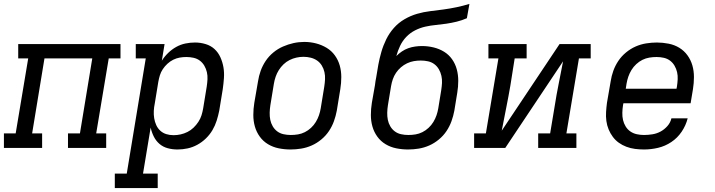

<svg xmlns="http://www.w3.org/2000/svg" viewBox="-30 -755 3650 980"><path d="M-10 0V-74H50L114 -457H63V-530H585V-457H525L461 -74H512V0H317V-74H378L441 -457H197L134 -74H185V0Z M556 205V131H617L714 -457H663V-530H810L796 -445Q809 -466 828 -484.5Q847 -503 869.5 -515.5Q892 -528 916.5 -533Q941 -538 965 -538Q965 -538 965 -538Q965 -538 966 -538Q993 -538 1019.5 -530Q1046 -522 1065 -504.5Q1084 -487 1095 -462.5Q1106 -438 1110.5 -411.5Q1115 -385 1113 -356.5Q1111 -328 1107 -300L1089 -190Q1084 -165 1076 -139.5Q1068 -114 1054.5 -91Q1041 -68 1021 -48.5Q1001 -29 977 -16Q953 -3 927.5 2.5Q902 8 876 8Q850 8 826 1.5Q802 -5 784 -20.5Q766 -36 755 -58Q744 -80 739 -104L700 131H775V205ZM856 -65Q874 -65 892 -69Q910 -73 927 -81.5Q944 -90 958 -103.5Q972 -117 982.5 -133Q993 -149 998.5 -166.5Q1004 -184 1007 -202L1025 -312Q1028 -331 1029 -350Q1030 -369 1026 -386.5Q1022 -404 1013 -419.5Q1004 -435 990 -445.5Q976 -456 958 -460Q940 -464 921 -464Q904 -464 887 -461Q870 -458 854 -450Q838 -442 824.5 -429.5Q811 -417 801 -402Q791 -387 786 -370.5Q781 -354 778 -337L760 -227Q756 -208 755 -189Q754 -170 757 -151.5Q760 -133 767.5 -116.5Q775 -100 788 -88Q801 -76 818.5 -70.5Q836 -65 856 -65Z M1453 8Q1422 8 1392.5 2Q1363 -4 1338 -19Q1313 -34 1296 -57.5Q1279 -81 1271 -109Q1263 -137 1263 -168Q1263 -199 1268 -230L1287 -340Q1291 -367 1300.5 -393.5Q1310 -420 1326 -444Q1342 -468 1365 -487Q1388 -506 1414.5 -517.5Q1441 -529 1468 -535Q1495 -541 1523 -541Q1554 -541 1583 -533.5Q1612 -526 1637 -511Q1662 -496 1679 -472.5Q1696 -449 1704 -421Q1712 -393 1712 -362Q1712 -331 1707 -300L1689 -190Q1684 -163 1674.5 -136.5Q1665 -110 1649 -86Q1633 -62 1610 -43Q1587 -24 1561 -12.5Q1535 -1 1507.5 3.5Q1480 8 1453 8ZM1454 -66Q1473 -66 1491 -69Q1509 -72 1526 -80.5Q1543 -89 1557.5 -102.5Q1572 -116 1582 -132.5Q1592 -149 1598 -166.5Q1604 -184 1607 -202L1625 -312Q1628 -331 1629 -350Q1630 -369 1626 -387Q1622 -405 1612.5 -420.5Q1603 -436 1588.5 -446Q1574 -456 1556 -460.5Q1538 -465 1519 -465Q1501 -465 1483 -461Q1465 -457 1448 -448.5Q1431 -440 1417 -426.5Q1403 -413 1393 -397Q1383 -381 1377 -363.5Q1371 -346 1368 -328L1350 -218Q1347 -199 1346.5 -180Q1346 -161 1349.5 -143.5Q1353 -126 1362 -110.5Q1371 -95 1385 -84.5Q1399 -74 1417 -70Q1435 -66 1454 -66Z M2053 8Q2022 8 1992.5 2Q1963 -4 1938 -19Q1913 -34 1896 -57.5Q1879 -81 1871 -109Q1863 -137 1863 -168Q1863 -199 1868 -230L1884 -321Q1885 -331 1886.5 -340Q1888 -349 1890 -359Q1895 -392 1901 -424.5Q1907 -457 1916.5 -490Q1926 -523 1941.5 -554.5Q1957 -586 1980.5 -612.5Q2004 -639 2035 -657Q2066 -675 2099 -684.5Q2132 -694 2165.5 -698Q2199 -702 2232.5 -706.5Q2266 -711 2299.5 -718Q2333 -725 2366 -735L2353 -662Q2328 -651 2301.5 -644.5Q2275 -638 2248 -634Q2221 -630 2194.5 -627.5Q2168 -625 2141 -619Q2114 -613 2088.5 -600Q2063 -587 2043.5 -566.5Q2024 -546 2012 -520.5Q2000 -495 1993 -469Q2006 -482 2021.5 -492.5Q2037 -503 2054 -509Q2071 -515 2089 -517.5Q2107 -520 2124 -520Q2154 -520 2183 -513Q2212 -506 2236.5 -491Q2261 -476 2277.5 -452.5Q2294 -429 2301.5 -401Q2309 -373 2309 -342.5Q2309 -312 2304 -282L2289 -190Q2284 -163 2274.5 -136.5Q2265 -110 2249 -86Q2233 -62 2210 -43Q2187 -24 2161 -12.5Q2135 -1 2107.5 3.5Q2080 8 2053 8ZM2054 -66Q2073 -66 2091 -69Q2109 -72 2126 -80.5Q2143 -89 2157.5 -102.5Q2172 -116 2182 -132.5Q2192 -149 2198 -166.5Q2204 -184 2207 -202L2222 -294Q2225 -313 2226 -331.5Q2227 -350 2223 -368Q2219 -386 2210 -401.5Q2201 -417 2187 -427.5Q2173 -438 2155 -442Q2137 -446 2118 -446Q2100 -446 2082.5 -443Q2065 -440 2048 -432Q2031 -424 2016.5 -411.5Q2002 -399 1991.5 -383.5Q1981 -368 1975 -350.5Q1969 -333 1966 -315L1950 -218Q1947 -199 1946.5 -180Q1946 -161 1949.5 -143.5Q1953 -126 1962 -110.5Q1971 -95 1985 -84.5Q1999 -74 2017 -70Q2035 -66 2054 -66Z M2390 0V-74H2450L2514 -457H2463V-530H2658V-457H2597L2575 -318Q2565 -260 2553.5 -203Q2542 -146 2531 -88L2826 -530H2985V-457H2925L2861 -74H2912V0H2717V-74H2778L2801 -212Q2810 -270 2821.5 -327Q2833 -384 2844 -442L2549 0Z M3257 8Q3234 8 3211 5Q3188 2 3167 -6Q3146 -14 3128.5 -26.5Q3111 -39 3098 -56.5Q3085 -74 3076.5 -94.5Q3068 -115 3065 -137.5Q3062 -160 3063.5 -183.5Q3065 -207 3068 -230L3087 -340Q3091 -367 3100.5 -393.5Q3110 -420 3126 -444Q3142 -468 3165 -487Q3188 -506 3214 -517.5Q3240 -529 3268 -533.5Q3296 -538 3323 -538Q3353 -538 3383 -532Q3413 -526 3437.5 -511Q3462 -496 3479 -472.5Q3496 -449 3504 -421Q3512 -393 3512 -362Q3512 -331 3507 -300L3495 -228H3152L3150 -218Q3147 -199 3146.5 -179.5Q3146 -160 3150 -142.5Q3154 -125 3163.5 -109.5Q3173 -94 3187.5 -84Q3202 -74 3220 -70Q3238 -66 3257 -66Q3278 -66 3300 -69.5Q3322 -73 3341.5 -83.5Q3361 -94 3376.5 -111.5Q3392 -129 3397 -151H3480Q3471 -115 3449.5 -83Q3428 -51 3396.5 -30Q3365 -9 3329 -0.5Q3293 8 3257 8ZM3164 -302H3423L3425 -312Q3428 -331 3429 -350Q3430 -369 3426 -386.5Q3422 -404 3413 -419.5Q3404 -435 3390 -445.5Q3376 -456 3358 -460Q3340 -464 3321 -464Q3303 -464 3284.5 -461Q3266 -458 3249 -449.5Q3232 -441 3217.5 -427.5Q3203 -414 3193 -397.5Q3183 -381 3177 -363.5Q3171 -346 3168 -328Z"/></svg>

Font: Iosevka Slab Extended Oblique
Style: Regular
Weight: 400
Width: 7
Italic angle: -9°
Monospace: yes
Designer: Belleve Invis
Foundry: Belleve Invis
Version: Version 11.1.0; ttfautohint (v1.8.3)